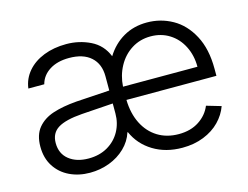

<svg xmlns="http://www.w3.org/2000/svg" viewBox="-81 -668 1046 809"><g transform="rotate(-15 442.5 -263.0)"><path d="M418 -112.3H416Q404.3 -75.2 375 -46.9Q345.7 -18.6 305.4 -3.4Q265.1 11.7 220.7 11.7Q171.9 11.7 132.1 -7.3Q92.3 -26.4 69.1 -62.5Q45.9 -98.6 45.9 -148.4Q45.9 -199.7 71 -230Q96.2 -260.3 138.7 -274.2Q181.2 -288.1 241.2 -293L387.7 -302.2V-364.3Q387.7 -418 354.2 -448.2Q320.8 -478.5 258.8 -478.5Q207.5 -478.5 173.6 -456.8Q139.6 -435.1 129.9 -398.4H60.5Q65.9 -439.9 93 -471.7Q120.1 -503.4 164.1 -520.8Q208 -538.1 262.7 -538.1Q318.8 -538.1 367.4 -514.4Q416 -490.7 437 -438.5Q466.3 -485.8 511.5 -512Q556.6 -538.1 614.3 -538.1Q674.3 -538.1 725.6 -509.3Q776.9 -480.5 808.3 -421.4Q839.8 -362.3 839.8 -276.4V-245.1H447.3Q448.7 -186 470.9 -141.6Q493.2 -97.2 532.5 -73Q571.8 -48.8 624 -48.8Q676.3 -48.8 712.6 -72.8Q749 -96.7 764.6 -134.8L828.1 -116.2Q815.4 -80.6 787.4 -51.8Q759.3 -22.9 717.3 -6.1Q675.3 10.7 624 10.7Q551.3 10.7 497.1 -22.5Q442.9 -55.7 418 -112.3ZM230.5 -47.9Q277.8 -47.9 313.5 -68.6Q349.1 -89.4 368.4 -124.5Q387.7 -159.7 387.7 -202.1V-245.6L251 -236.3Q178.7 -231 145.5 -210.4Q112.3 -189.9 112.3 -146.5Q112.3 -100.1 145 -74Q177.7 -47.9 230.5 -47.9ZM772.5 -302.7Q772.5 -352.1 752.4 -392.1Q732.4 -432.1 696.3 -454.8Q660.2 -477.5 614.3 -477.5Q567.9 -477.5 531 -454.1Q494.1 -430.7 472.4 -390.6Q450.7 -350.6 447.8 -302.7Z"/></g></svg>

Font: Pretendard JP Light
Style: Regular
Weight: 300
Designer: Base glyphs from Inter by Rasmus Andersson; Hangeul glyphs from Noto Sans CJK(Source Han Sans) by Jang Soo-young and Kan
Foundry: Kil Hyung-jin
Version: Version 1.309